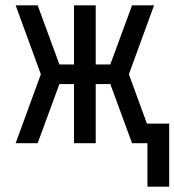

<svg xmlns="http://www.w3.org/2000/svg" viewBox="-20 -540 658 724"><path d="M618 164H536V0H478L396 -223H341V0H259V-223H204L122 0H39L134 -260L39 -520H122L204 -297H259V-520H341V-297H396L478 -520H561L466 -260L534 -74H618Z"/></svg>

Font: Iosevka Meiseki Sans
Style: Regular
Weight: 400
Monospace: yes
Designer: Belleve Invis
Foundry: Belleve Invis
Version: Version 11.2.6; ttfautohint (v1.8.4)